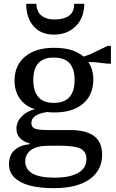

<svg xmlns="http://www.w3.org/2000/svg" viewBox="-20 -800 605 1004"><path d="M514 9Q514 90 449 137Q384 184 259 184Q187 184 135 170Q83 156 55 128Q27 100 27 59Q27 12 55.5 -14.5Q84 -41 135 -46V-50Q66 -70 66 -127Q66 -148 76 -167.5Q86 -187 107.5 -203.5Q129 -220 162 -229Q112 -245 84 -284Q56 -323 56 -378Q56 -458 111 -504Q166 -550 262 -550Q315 -550 352.5 -538.5Q390 -527 417 -504L451 -516L543 -560H560V-467H543L473 -475H442Q468 -438 468 -384Q468 -304 414.5 -258Q361 -212 265 -212Q255 -212 245 -212.5Q235 -213 225 -214Q186 -208 165 -194Q144 -180 144 -157Q144 -135 162.5 -127.5Q181 -120 232 -120H348Q430 -120 472 -88.5Q514 -57 514 9ZM294 -38H239Q172 -38 142 -15.5Q112 7 112 43Q112 129 264 129Q346 129 389 104Q432 79 432 32Q432 -7 401.5 -22.5Q371 -38 294 -38ZM154 -382Q154 -323 180.5 -292.5Q207 -262 260 -262Q317 -262 343.5 -292.5Q370 -323 370 -382Q370 -440 343.5 -469.5Q317 -499 260 -499Q207 -499 180.5 -469.5Q154 -440 154 -382ZM421 -780H368Q368 -737 340.5 -717.5Q313 -698 263 -698Q224 -698 198 -717.5Q172 -737 170 -780H117Q117 -708 155 -663.5Q193 -619 263 -619Q330 -619 374.5 -661.5Q419 -704 421 -780Z"/></svg>

Font: Domine Medium
Style: Regular
Weight: 500
Designer: Pablo Impallari, Rodrigo Fuenzalida, Brenda Gallo
Foundry: Pablo Impallari, Rodrigo Fuenzalida, Brenda Gallo
Version: Version 2.000